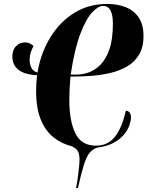

<svg xmlns="http://www.w3.org/2000/svg" viewBox="-20 -748 755 978"><path d="M367 210Q371 193 375 165.5Q379 138 382 110Q385 82 385 64Q385 41 378.5 25.5Q372 10 346 -3Q296 -15 254.5 -47Q213 -79 188.5 -137Q164 -195 164 -285Q164 -325 169 -365Q104 -368 73.5 -393Q43 -418 43 -459Q43 -494 62 -513Q81 -532 107 -532Q121 -532 131 -527Q141 -522 151 -514Q142 -497 136.5 -480Q131 -463 131 -443Q131 -422 139 -404Q147 -386 171 -378Q187 -476 235 -555.5Q283 -635 357 -681.5Q431 -728 526 -728Q578 -728 620 -711.5Q662 -695 686.5 -659Q711 -623 711 -564Q711 -507 688 -469Q665 -431 626.5 -409Q588 -387 540.5 -376Q493 -365 443.5 -361.5Q394 -358 349 -358H339Q336 -326 334.5 -295.5Q333 -265 333 -239Q333 -133 363.5 -69.5Q394 -6 469 -6Q528 -6 564 -49.5Q600 -93 621 -184Q632 -184 639.5 -175.5Q647 -167 647 -149Q647 -133 639 -109.5Q631 -86 611.5 -62.5Q592 -39 558.5 -20.5Q525 -2 474 4Q450 13 435 32Q420 51 407 92.5Q394 134 377 210ZM505 -718Q481 -718 450 -685.5Q419 -653 389.5 -576.5Q360 -500 340 -368H369Q398 -368 430 -378.5Q462 -389 490.5 -417Q519 -445 537 -496Q555 -547 555 -628Q555 -718 505 -718Z"/></svg>

Font: Noto Serif Display ExtraCondensed Black
Style: Italic
Weight: 900
Width: 2
Italic angle: -12°
Designer: Monotype Design Team
Foundry: Monotype Imaging Inc.
Version: Version 2.009